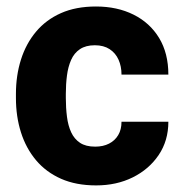

<svg xmlns="http://www.w3.org/2000/svg" viewBox="-20 -558 561 588"><path d="M271.5 -108.9Q295.9 -108.9 314 -118.2Q332 -127.4 342 -144.3Q352.1 -161.1 352.1 -185.1H495.6Q495.6 -127.4 466.1 -83.5Q436.5 -39.6 386.7 -14.9Q336.9 9.8 274.4 9.8Q212.9 9.8 167 -10.5Q121.1 -30.8 90.3 -67.4Q59.6 -104 44.2 -152.6Q28.8 -201.2 28.8 -257.8V-270.5Q28.8 -326.7 44.2 -375.5Q59.6 -424.3 90.3 -460.9Q121.1 -497.6 166.7 -517.8Q212.4 -538.1 273.9 -538.1Q338.9 -538.1 388.9 -513.2Q439 -488.3 467.3 -441.7Q495.6 -395 495.6 -329.6H352.1Q352.1 -355 343 -375.2Q334 -395.5 315.7 -407.5Q297.4 -419.4 270.5 -419.4Q242.7 -419.4 224.9 -407.5Q207 -395.5 197.8 -374.5Q188.5 -353.5 185.1 -326.9Q181.6 -300.3 181.6 -270.5V-257.8Q181.6 -227.5 185.1 -200.4Q188.5 -173.3 198 -152.8Q207.5 -132.3 225.1 -120.6Q242.7 -108.9 271.5 -108.9Z"/></svg>

Font: Roboto ExtraBold
Style: Regular
Weight: 800
Designer: Christian Robertson
Foundry: Google
Version: Version 3.009; 2024